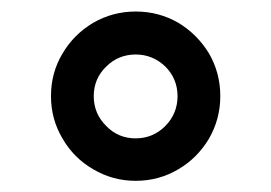

<svg xmlns="http://www.w3.org/2000/svg" viewBox="-20 -411 480 340"><path d="M70.3 -240.7C70.3 -213.4 77.1 -188.5 90.8 -165.5C104 -142.6 122.1 -124.5 145 -111.3C168 -97.7 192.9 -90.8 220.2 -90.8C248 -90.8 272.9 -97.7 295.9 -111.3C318.4 -124.5 336.4 -142.6 350.1 -165.5C363.3 -188.5 370.1 -213.4 370.1 -240.7C370.1 -268.6 363.3 -293.5 350.1 -316.4C336.4 -338.9 318.4 -356.9 295.9 -370.6C272.9 -383.8 248 -390.6 220.2 -390.6C192.9 -390.6 168 -383.8 145 -370.6C122.1 -356.9 104 -338.9 90.8 -316.4C77.1 -293.5 70.3 -268.6 70.3 -240.7ZM146 -240.7C146 -261.2 153.3 -278.8 168 -293C182.1 -307.1 199.7 -314.5 220.2 -314.5C240.7 -314.5 258.3 -307.1 272.9 -293C287.1 -278.8 294.4 -261.2 294.4 -240.7C294.4 -220.2 287.1 -202.6 272.9 -188C258.3 -173.3 240.7 -166 220.2 -166C199.7 -166 182.1 -173.3 168 -188C153.3 -202.6 146 -220.2 146 -240.7Z"/></svg>

Font: Vazir
Style: Regular
Weight: 400
Designer: Saber Rastikerdar
Foundry: Saber Rastikerdar
Version: Version 27.002;January 24, 2021;FontCreator 13.0.0.2683 64-b